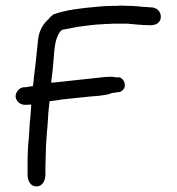

<svg xmlns="http://www.w3.org/2000/svg" viewBox="-20 -666 635 689"><path d="M36 -319C38 -302 53 -288 74 -290H78C82 -290 85 -290 90 -291H92V-286C91 -274 90 -262 89 -247C89 -242 88 -235 87 -228L84 -177C82 -160 81 -145 80 -129C80 -117 79 -106 79 -96V-39C79 -19 88 3 111 3C134 3 143 -21 143 -39V-66L144 -104C144 -116 145 -128 145 -141L148 -188C152 -220 152 -256 156 -286L158 -303C171 -304 187 -306 202 -309C244 -313 290 -319 332 -322H333C351 -325 366 -325 381 -332C386 -333 395 -334 401 -335L411 -336L412 -337C439 -349 428 -384 407 -389H406L397 -388C387 -391 376 -391 365 -390H360C298 -384 227 -375 164 -369V-374C166 -388 167 -402 169 -415C174 -457 173 -508 187 -537C189 -542 194 -553 203 -559C205 -559 213 -561 213 -561C235 -564 254 -570 276 -572L300 -575C309 -576 317 -577 327 -578C338 -578 347 -579 358 -580C366 -580 373 -580 383 -581H441L446 -580C459 -580 470 -577 487 -577L492 -576H506C516 -575 527 -575 537 -578C567 -588 561 -630 535 -637C535 -637 532 -639 529 -639L515 -640C511 -640 507 -641 501 -641C489 -641 477 -644 462 -644C454 -645 446 -645 438 -645C431 -645 424 -646 417 -646C412 -646 407 -646 400 -645H387C377 -645 367 -644 357 -644H356C348 -643 339 -643 331 -642C275 -637 216 -631 171 -614L170 -613C164 -608 159 -604 154 -597C136 -582 120 -556 117 -526C112 -484 108 -435 102 -391V-390C102 -388 101 -386 101 -380C100 -375 100 -364 98 -357C94 -356 92 -356 90 -356H89C82 -355 77 -354 73 -353H67C49 -353 36 -335 36 -320Z"/></svg>

Font: Scribbler
Style: Bd
Weight: 700
Designer: Mew Too
Foundry: Cannot Into Space Fonts
Version: Version 1.001